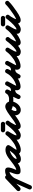

<svg xmlns="http://www.w3.org/2000/svg" viewBox="1808 -2314 774 4533"><g transform="rotate(-90 2195.5 -48.0)"><path d="M-35 -37Q-3 -67 29.5 -98Q62 -129 94 -160Q131 -195 168 -230.5Q205 -266 242 -301Q257 -315 278 -314.5Q299 -314 314 -299Q328 -284 327.5 -263Q327 -242 312 -228Q275 -193 238 -157.5Q201 -122 164 -87Q132 -56 99.5 -25Q67 6 35 37Q20 51 -1 50.5Q-22 50 -37 35Q-51 20 -50.5 -1Q-50 -22 -35 -37ZM323 -244Q264 -111 204.5 22Q145 155 85 289Q77 308 57 315.5Q37 323 18 314Q-1 306 -8.5 286Q-16 266 -7 247Q52 114 111.5 -19Q171 -152 231 -285Q239 -304 259 -311.5Q279 -319 298 -311Q317 -302 324.5 -282.5Q332 -263 323 -244ZM175 -30Q155 -37 146.5 -56.5Q138 -76 146 -95Q165 -144 200 -186.5Q235 -229 275 -261Q342 -315 429 -315Q465 -315 483 -301Q501 -287 505 -264Q509 -241 505 -214.5Q501 -188 492.5 -162.5Q484 -137 476 -117Q468 -98 458.5 -75.5Q449 -53 447 -31Q447 -29 444.5 -35Q442 -41 440 -43Q437 -46 430 -48.5Q423 -51 427 -51Q476 -51 509 -71.5Q542 -92 580 -118Q597 -130 617.5 -126.5Q638 -123 650 -106Q662 -89 658.5 -68.5Q655 -48 638 -36Q604 -12 572.5 8Q541 28 506.5 39Q472 50 427 50Q389 51 371 36Q353 21 349.5 -3Q346 -27 351 -55Q356 -83 365 -109.5Q374 -136 382 -155Q390 -175 395.5 -195Q401 -215 408 -235Q408 -234 409 -231Q413 -222 421 -217Q422 -216 423.5 -215.5Q425 -215 426 -215Q428 -214 429 -214Q377 -214 339 -183Q308 -159 281 -127Q254 -95 240 -59Q233 -39 213.5 -30.5Q194 -22 175 -30Z M580 -118Q620 -146 659.5 -178.5Q699 -211 741.5 -240.5Q784 -270 829.5 -288.5Q875 -307 927 -307Q949 -307 971 -301Q993 -295 1011 -282Q1031 -268 1032.5 -248.5Q1034 -229 1024 -214Q1014 -198 995.5 -191.5Q977 -185 957 -197Q948 -202 942 -204Q936 -206 925 -206Q898 -206 861 -190.5Q824 -175 788.5 -150Q753 -125 729.5 -94.5Q706 -64 706 -34Q706 -30 705.5 -32Q705 -34 704 -36Q697 -46 695 -44.5Q693 -43 704 -43Q738 -43 774 -66.5Q810 -90 842.5 -125.5Q875 -161 900.5 -198Q926 -235 941 -262Q953 -284 973 -287.5Q993 -291 1009 -282Q1026 -273 1033.5 -254.5Q1041 -236 1029 -214Q1021 -198 1003.5 -173Q986 -148 967 -120Q948 -92 935 -68.5Q922 -45 922 -32Q922 -33 922 -35Q921 -38 919 -40Q918 -43 915 -45Q912 -47 915 -46Q918 -46 922 -46Q950 -46 981.5 -57.5Q1013 -69 1043 -86Q1073 -103 1095 -118Q1112 -130 1132.5 -126.5Q1153 -123 1165 -106Q1177 -89 1173.5 -68.5Q1170 -48 1153 -36Q1122 -14 1083 7Q1044 28 1002.5 41.5Q961 55 922 55Q884 55 852.5 33Q821 11 821 -32Q821 -71 843 -111Q865 -151 893.5 -189.5Q922 -228 941 -262Q953 -284 973 -287.5Q993 -291 1009 -282Q1026 -273 1033.5 -254.5Q1041 -236 1029 -214Q1007 -173 972.5 -126Q938 -79 895.5 -37Q853 5 804 31.5Q755 58 704 58Q661 58 633 34.5Q605 11 605 -34Q605 -76 625.5 -115.5Q646 -155 680 -189.5Q714 -224 756.5 -250.5Q799 -277 842.5 -292Q886 -307 925 -307Q970 -307 1007 -285Q1028 -273 1029.5 -253Q1031 -233 1020 -216Q1010 -200 991 -193Q972 -186 953 -200Q947 -204 940 -205Q933 -206 927 -206Q887 -206 849 -188Q811 -170 774.5 -142.5Q738 -115 703.5 -86Q669 -57 638 -36Q621 -24 600 -27.5Q579 -31 568 -48Q556 -65 559.5 -86Q563 -107 580 -118Z M1094 -119Q1144 -153 1189.5 -195Q1235 -237 1270 -286Q1284 -306 1303.5 -307.5Q1323 -309 1338 -300Q1354 -290 1360.5 -271.5Q1367 -253 1355 -232Q1339 -203 1317.5 -169Q1296 -135 1280 -100Q1264 -65 1264 -32Q1264 -29 1263.5 -33.5Q1263 -38 1261 -40Q1257 -48 1255.5 -47Q1254 -46 1265 -46Q1285 -46 1313 -65Q1341 -84 1372.5 -113.5Q1404 -143 1433.5 -176Q1463 -209 1486.5 -238Q1510 -267 1521 -282Q1535 -302 1555 -302.5Q1575 -303 1591 -291Q1606 -280 1611.5 -260.5Q1617 -241 1602 -222Q1592 -210 1581.5 -197.5Q1571 -185 1564 -172Q1564 -172 1564 -172Q1564 -172 1564 -173Q1564 -173 1564.5 -173Q1565 -173 1565 -173Q1547 -141 1526.5 -104Q1506 -67 1506 -30Q1506 -30 1506.5 -29Q1507 -28 1506 -31Q1505 -32 1505 -33Q1505 -33 1505 -33Q1505 -33 1505 -34Q1504 -34 1504 -34Q1504 -34 1504 -34Q1508 -27 1506 -29.5Q1504 -32 1499.5 -37.5Q1495 -43 1491 -45Q1490 -46 1486 -47Q1482 -48 1485 -48Q1495 -48 1513.5 -56Q1532 -64 1553 -75.5Q1574 -87 1592.5 -99Q1611 -111 1622 -118Q1639 -130 1659.5 -126.5Q1680 -123 1692 -106Q1704 -89 1700.5 -68.5Q1697 -48 1680 -36Q1656 -19 1622 2Q1588 23 1551.5 38Q1515 53 1485 53Q1459 53 1441.5 41.5Q1424 30 1416 14Q1416 14 1416 14Q1416 14 1415 14Q1415 13 1415 13Q1415 13 1415 13Q1405 -6 1405 -30Q1405 -82 1428.5 -129Q1452 -176 1475 -221Q1475 -221 1475.5 -221Q1476 -221 1476 -221Q1476 -222 1476 -222Q1476 -222 1476 -222Q1486 -239 1498 -254Q1510 -269 1522 -284Q1538 -304 1557.5 -304.5Q1577 -305 1592 -293Q1607 -282 1612 -263Q1617 -244 1603 -224Q1584 -197 1555 -161Q1526 -125 1490.5 -87.5Q1455 -50 1416 -17.5Q1377 15 1338.5 35Q1300 55 1265 55Q1226 55 1194.5 33.5Q1163 12 1163 -32Q1163 -76 1180 -119Q1197 -162 1221.5 -203.5Q1246 -245 1267 -282Q1279 -303 1299 -304.5Q1319 -306 1335 -295Q1352 -285 1359 -266Q1366 -247 1352 -228Q1312 -171 1260 -122.5Q1208 -74 1152 -35Q1134 -24 1113.5 -27.5Q1093 -31 1081 -48Q1070 -66 1073.5 -86.5Q1077 -107 1094 -119ZM1337 -364Q1337 -385 1352 -400Q1367 -415 1388 -415Q1425 -415 1462 -415Q1499 -415 1536 -415Q1557 -415 1571.5 -400Q1586 -385 1586 -364Q1586 -343 1571.5 -328.5Q1557 -314 1536 -314Q1499 -314 1462 -314Q1425 -314 1388 -314Q1367 -314 1352 -328.5Q1337 -343 1337 -364Z M1621 -119Q1685 -163 1748.5 -212Q1812 -261 1882 -295Q1905 -306 1923 -297Q1941 -288 1949 -271Q1957 -254 1952.5 -234Q1948 -214 1926 -204Q1888 -186 1864 -149Q1840 -112 1840 -71Q1840 -46 1864 -46Q1886 -46 1904.5 -60Q1923 -74 1937.5 -95.5Q1952 -117 1960 -140.5Q1968 -164 1968 -183Q1968 -189 1963 -199.5Q1958 -210 1949 -210Q1941 -210 1938.5 -208Q1936 -206 1942 -212Q1944 -214 1946.5 -219Q1949 -224 1948 -221Q1948 -221 1948 -221Q1948 -221 1948 -221Q1948 -222 1948 -225Q1949 -232 1946 -239Q1945 -241 1943.5 -242Q1942 -243 1942 -245Q1942 -248 1946 -244Q1950 -240 1953 -239Q1964 -236 1975 -233.5Q1986 -231 1997 -229Q2030 -224 2064 -223Q2098 -222 2131 -221Q2152 -221 2167 -206.5Q2182 -192 2181 -171Q2181 -150 2166.5 -135Q2152 -120 2131 -121Q2109 -121 2070 -122Q2031 -123 1987.5 -129Q1944 -135 1908 -149Q1872 -163 1855 -188.5Q1838 -214 1852 -255Q1852 -255 1852 -255Q1852 -255 1852 -255Q1852 -255 1852 -255Q1852 -255 1852 -255Q1863 -286 1891 -298.5Q1919 -311 1949 -311Q1983 -311 2010 -292.5Q2037 -274 2053 -245Q2069 -216 2069 -183Q2069 -143 2053.5 -101Q2038 -59 2010 -24Q1982 11 1944.5 33Q1907 55 1864 55Q1829 55 1800.5 38Q1772 21 1755.5 -7.5Q1739 -36 1739 -71Q1739 -118 1757.5 -162Q1776 -206 1808 -241Q1840 -276 1883 -295Q1906 -306 1924 -297Q1942 -288 1950 -271Q1958 -254 1953.5 -234.5Q1949 -215 1927 -204Q1860 -172 1799.5 -125Q1739 -78 1679 -35Q1662 -24 1641 -27.5Q1620 -31 1608 -48Q1597 -65 1600.5 -86Q1604 -107 1621 -119Z M2081 -171Q2080 -192 2095 -206.5Q2110 -221 2131 -221Q2164 -222 2200.5 -238Q2237 -254 2252 -286Q2263 -309 2282.5 -313.5Q2302 -318 2319 -310Q2337 -302 2345.5 -284Q2354 -266 2344 -243Q2313 -177 2282 -111Q2251 -45 2220 21Q2209 44 2189.5 48.5Q2170 53 2153 44Q2136 36 2127 18Q2118 0 2129 -22Q2150 -64 2176 -99Q2202 -134 2239 -155Q2276 -176 2327 -176Q2363 -176 2383 -192Q2403 -208 2416 -233.5Q2429 -259 2444 -288Q2456 -310 2475.5 -314Q2495 -318 2511 -310Q2528 -302 2536.5 -284Q2545 -266 2535 -244Q2515 -200 2490 -159.5Q2465 -119 2446 -75Q2442 -66 2438.5 -57Q2435 -48 2434 -38Q2433 -33 2433 -32Q2430 -36 2429.5 -39Q2429 -42 2425 -46Q2424 -47 2419.5 -49Q2415 -51 2417 -51Q2443 -51 2474 -61.5Q2505 -72 2535 -87.5Q2565 -103 2586 -118Q2603 -130 2623.5 -126.5Q2644 -123 2656 -106Q2668 -89 2664.5 -68.5Q2661 -48 2644 -36Q2615 -15 2575.5 5Q2536 25 2494.5 37.5Q2453 50 2417 50Q2395 50 2376 41.5Q2357 33 2344 14Q2329 -10 2331 -40Q2333 -70 2346 -103Q2359 -136 2377.5 -169Q2396 -202 2414 -232Q2432 -262 2443 -285Q2453 -308 2473 -311.5Q2493 -315 2510 -307Q2527 -298 2536 -280Q2545 -262 2534 -241Q2508 -193 2483.5 -155.5Q2459 -118 2423 -96.5Q2387 -75 2327 -75Q2297 -75 2277.5 -60Q2258 -45 2244.5 -23Q2231 -1 2219 22Q2208 45 2188.5 49.5Q2169 54 2152 45Q2135 37 2126.5 19Q2118 1 2128 -21Q2159 -88 2190 -154Q2221 -220 2252 -286Q2263 -309 2282.5 -313.5Q2302 -318 2319 -310Q2337 -302 2345.5 -284Q2354 -266 2344 -243Q2325 -204 2291 -176.5Q2257 -149 2215 -135Q2173 -121 2131 -121Q2110 -120 2095.5 -135Q2081 -150 2081 -171Z M2574 -48Q2562 -65 2565.5 -86Q2569 -107 2586 -118Q2638 -155 2673 -193Q2708 -231 2737 -287Q2748 -310 2767.5 -314Q2787 -318 2804 -310Q2821 -302 2829.5 -284Q2838 -266 2828 -243Q2797 -177 2766 -111Q2735 -45 2704 21Q2693 44 2673.5 48.5Q2654 53 2637 44Q2620 36 2611 18Q2602 0 2613 -22Q2634 -64 2660 -99Q2686 -134 2723 -155Q2760 -176 2811 -176Q2847 -176 2867 -192Q2887 -208 2900 -233.5Q2913 -259 2928 -288Q2940 -310 2959.5 -314Q2979 -318 2995 -310Q3012 -302 3020.5 -284Q3029 -266 3019 -244Q2999 -200 2974 -159.5Q2949 -119 2930 -75Q2926 -66 2922.5 -57Q2919 -48 2918 -38Q2917 -33 2917 -32Q2914 -36 2913.5 -39Q2913 -42 2909 -46Q2908 -47 2903.5 -49Q2899 -51 2901 -51Q2927 -51 2958 -61.5Q2989 -72 3019 -87.5Q3049 -103 3070 -118Q3087 -130 3107.5 -126.5Q3128 -123 3140 -106Q3152 -89 3148.5 -68.5Q3145 -48 3128 -36Q3099 -15 3059.5 5Q3020 25 2978.5 37.5Q2937 50 2901 50Q2879 50 2860 41.5Q2841 33 2828 14Q2813 -10 2815 -40Q2817 -70 2830 -103Q2843 -136 2861.5 -169Q2880 -202 2898 -232Q2916 -262 2927 -285Q2937 -308 2957 -311.5Q2977 -315 2994 -307Q3011 -298 3020 -280Q3029 -262 3018 -241Q2992 -193 2967.5 -155.5Q2943 -118 2907 -96.5Q2871 -75 2811 -75Q2781 -75 2761.5 -60Q2742 -45 2728.5 -23Q2715 -1 2703 22Q2692 45 2672.5 49.5Q2653 54 2636 45Q2619 37 2610.5 19Q2602 1 2612 -21Q2643 -88 2674 -154Q2705 -220 2736 -286Q2747 -308 2766.5 -312.5Q2786 -317 2803 -308Q2821 -300 2829.5 -282Q2838 -264 2827 -241Q2792 -174 2749 -126.5Q2706 -79 2644 -36Q2627 -24 2606 -27.5Q2585 -31 2574 -48Z M3069 -119Q3119 -153 3164.5 -195Q3210 -237 3245 -286Q3259 -306 3278.5 -307.5Q3298 -309 3313 -300Q3329 -290 3335.5 -271.5Q3342 -253 3330 -232Q3314 -203 3292.5 -169Q3271 -135 3255 -100Q3239 -65 3239 -32Q3239 -29 3238.5 -33.5Q3238 -38 3236 -40Q3232 -48 3230.5 -47Q3229 -46 3240 -46Q3260 -46 3288 -65Q3316 -84 3347.5 -113.5Q3379 -143 3408.5 -176Q3438 -209 3461.5 -238Q3485 -267 3496 -282Q3510 -302 3530 -302.5Q3550 -303 3566 -291Q3581 -280 3586.5 -260.5Q3592 -241 3577 -222Q3567 -210 3556.5 -197.5Q3546 -185 3539 -172Q3539 -172 3539 -172Q3539 -172 3539 -173Q3539 -173 3539.5 -173Q3540 -173 3540 -173Q3522 -141 3501.5 -104Q3481 -67 3481 -30Q3481 -30 3481.5 -29Q3482 -28 3481 -31Q3480 -32 3480 -33Q3480 -33 3480 -33Q3480 -33 3480 -34Q3479 -34 3479 -34Q3479 -34 3479 -34Q3483 -27 3481 -29.5Q3479 -32 3474.5 -37.5Q3470 -43 3466 -45Q3465 -46 3461 -47Q3457 -48 3460 -48Q3470 -48 3488.5 -56Q3507 -64 3528 -75.5Q3549 -87 3567.5 -99Q3586 -111 3597 -118Q3614 -130 3634.5 -126.5Q3655 -123 3667 -106Q3679 -89 3675.5 -68.5Q3672 -48 3655 -36Q3631 -19 3597 2Q3563 23 3526.5 38Q3490 53 3460 53Q3434 53 3416.5 41.5Q3399 30 3391 14Q3391 14 3391 14Q3391 14 3390 14Q3390 13 3390 13Q3390 13 3390 13Q3380 -6 3380 -30Q3380 -82 3403.5 -129Q3427 -176 3450 -221Q3450 -221 3450.5 -221Q3451 -221 3451 -221Q3451 -222 3451 -222Q3451 -222 3451 -222Q3461 -239 3473 -254Q3485 -269 3497 -284Q3513 -304 3532.5 -304.5Q3552 -305 3567 -293Q3582 -282 3587 -263Q3592 -244 3578 -224Q3559 -197 3530 -161Q3501 -125 3465.5 -87.5Q3430 -50 3391 -17.5Q3352 15 3313.5 35Q3275 55 3240 55Q3201 55 3169.5 33.5Q3138 12 3138 -32Q3138 -76 3155 -119Q3172 -162 3196.5 -203.5Q3221 -245 3242 -282Q3254 -303 3274 -304.5Q3294 -306 3310 -295Q3327 -285 3334 -266Q3341 -247 3327 -228Q3287 -171 3235 -122.5Q3183 -74 3127 -35Q3109 -24 3088.5 -27.5Q3068 -31 3056 -48Q3045 -66 3048.5 -86.5Q3052 -107 3069 -119Z M3595 -119Q3645 -153 3690.5 -195Q3736 -237 3771 -286Q3785 -306 3804.5 -307.5Q3824 -309 3839 -300Q3855 -290 3861.5 -271.5Q3868 -253 3856 -232Q3840 -203 3818.5 -169Q3797 -135 3781 -100Q3765 -65 3765 -32Q3765 -29 3764.5 -33.5Q3764 -38 3762 -40Q3758 -48 3756.5 -47Q3755 -46 3766 -46Q3786 -46 3814 -65Q3842 -84 3873.5 -113.5Q3905 -143 3934.5 -176Q3964 -209 3987.5 -238Q4011 -267 4022 -282Q4036 -302 4056 -302.5Q4076 -303 4092 -291Q4107 -280 4112.5 -260.5Q4118 -241 4103 -222Q4093 -210 4082.5 -197.5Q4072 -185 4065 -172Q4065 -172 4065 -172Q4065 -172 4065 -173Q4065 -173 4065.5 -173Q4066 -173 4066 -173Q4048 -141 4027.5 -104Q4007 -67 4007 -30Q4007 -30 4007.5 -29Q4008 -28 4007 -31Q4006 -32 4006 -33Q4006 -33 4006 -33Q4006 -33 4006 -34Q4005 -34 4005 -34Q4005 -34 4005 -34Q4009 -27 4007 -29.5Q4005 -32 4000.5 -37.5Q3996 -43 3992 -45Q3991 -46 3987 -47Q3983 -48 3986 -48Q3996 -48 4014.5 -56Q4033 -64 4054 -75.5Q4075 -87 4093.5 -99Q4112 -111 4123 -118Q4140 -130 4160.5 -126.5Q4181 -123 4193 -106Q4205 -89 4201.5 -68.5Q4198 -48 4181 -36Q4157 -19 4123 2Q4089 23 4052.5 38Q4016 53 3986 53Q3960 53 3942.5 41.5Q3925 30 3917 14Q3917 14 3917 14Q3917 14 3916 14Q3916 13 3916 13Q3916 13 3916 13Q3906 -6 3906 -30Q3906 -82 3929.5 -129Q3953 -176 3976 -221Q3976 -221 3976.5 -221Q3977 -221 3977 -221Q3977 -222 3977 -222Q3977 -222 3977 -222Q3987 -239 3999 -254Q4011 -269 4023 -284Q4039 -304 4058.5 -304.5Q4078 -305 4093 -293Q4108 -282 4113 -263Q4118 -244 4104 -224Q4085 -197 4056 -161Q4027 -125 3991.5 -87.5Q3956 -50 3917 -17.5Q3878 15 3839.5 35Q3801 55 3766 55Q3727 55 3695.5 33.5Q3664 12 3664 -32Q3664 -76 3681 -119Q3698 -162 3722.5 -203.5Q3747 -245 3768 -282Q3780 -303 3800 -304.5Q3820 -306 3836 -295Q3853 -285 3860 -266Q3867 -247 3853 -228Q3813 -171 3761 -122.5Q3709 -74 3653 -35Q3635 -24 3614.5 -27.5Q3594 -31 3582 -48Q3571 -66 3574.5 -86.5Q3578 -107 3595 -119ZM3838 -364Q3838 -385 3853 -400Q3868 -415 3889 -415Q3926 -415 3963 -415Q4000 -415 4037 -415Q4058 -415 4072.5 -400Q4087 -385 4087 -364Q4087 -343 4072.5 -328.5Q4058 -314 4037 -314Q4000 -314 3963 -314Q3926 -314 3889 -314Q3868 -314 3853 -328.5Q3838 -343 3838 -364Z M4122 -117Q4182 -159 4243 -203Q4304 -247 4356 -299Q4371 -314 4391.5 -314.5Q4412 -315 4427 -300Q4442 -285 4442.5 -264.5Q4443 -244 4428 -229Q4373 -173 4308.5 -126.5Q4244 -80 4180 -34Q4163 -22 4142.5 -25.5Q4122 -29 4110 -46Q4098 -63 4101.5 -84Q4105 -105 4122 -117Z"/></g></svg>

Font: FRB American Cursive Guidelines Arrows Ultra
Style: Bold Italic
Weight: 1000
Italic angle: -25°
Version: Version 2.0;Modular Font Editor K font №1